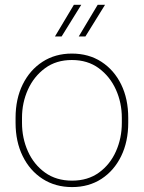

<svg xmlns="http://www.w3.org/2000/svg" viewBox="-20 -758 590 788"><path d="M43.9 -274.4Q43.9 -352.1 73.2 -411.4Q102.5 -470.7 154.5 -504.4Q206.5 -538.1 274.9 -538.1Q344.2 -538.1 396.2 -504.4Q448.2 -470.7 477.3 -411.4Q506.3 -352.1 506.3 -274.4V-253.9Q506.3 -176.8 477.3 -117.2Q448.2 -57.6 396.5 -23.9Q344.7 9.8 275.9 9.8Q207 9.8 154.8 -23.9Q102.5 -57.6 73.2 -117.2Q43.9 -176.8 43.9 -253.9ZM70.3 -253.9Q70.3 -190.9 94.7 -136.7Q119.1 -82.5 165 -49.6Q210.9 -16.6 275.9 -16.6Q340.3 -16.6 386 -49.6Q431.6 -82.5 455.8 -136.7Q480 -190.9 480 -253.9V-274.4Q480 -336.4 455.6 -390.4Q431.2 -444.3 385.5 -478Q339.8 -511.7 274.9 -511.7Q210.4 -511.7 164.8 -478Q119.1 -444.3 94.7 -390.4Q70.3 -336.4 70.3 -274.4ZM283.2 -738.3H313.5L232.9 -608.4H205.6ZM380.9 -738.3H411.1L330.6 -608.4H303.2Z"/></svg>

Font: Heebo Thin
Style: Regular
Weight: 250
Designer: Oded Ezer
Foundry: Ezer Type House
Version: Version 3.100